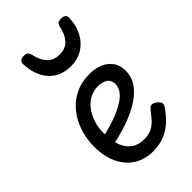

<svg xmlns="http://www.w3.org/2000/svg" viewBox="-254 -927 1034 1034"><g transform="rotate(-45 263.0 -409.5)"><path d="M271 19Q208 19 161.5 -10.5Q115 -40 89 -94.5Q63 -149 63 -223Q63 -282 80.5 -335.5Q98 -389 131.5 -430.5Q165 -472 213 -495.5Q261 -519 323 -519Q364 -519 398 -505Q432 -491 452.5 -463Q473 -435 473 -391Q473 -353 454.5 -321Q436 -289 404 -263Q372 -237 329 -216.5Q286 -196 237 -181Q188 -166 136 -156L131 -225Q166 -233 202 -243.5Q238 -254 270.5 -268Q303 -282 328.5 -299Q354 -316 368.5 -336.5Q383 -357 383 -381Q383 -413 361 -426.5Q339 -440 308 -440Q275 -440 246 -425Q217 -410 196 -382.5Q175 -355 163 -318.5Q151 -282 151 -238Q151 -180 166.5 -140.5Q182 -101 211 -81Q240 -61 281 -61Q318 -61 342.5 -74Q367 -87 385 -108Q403 -129 420 -151Q431 -166 444.5 -165Q458 -164 471 -153Q485 -142 488.5 -131.5Q492 -121 484 -108Q455 -65 422.5 -36.5Q390 -8 352.5 5.5Q315 19 271 19ZM283 -618Q204 -618 157.5 -668.5Q111 -719 107 -809Q106 -821 114 -829.5Q122 -838 141 -838Q160 -838 167 -830Q174 -822 177 -809Q186 -764 211.5 -735Q237 -706 283 -706Q330 -706 355 -735Q380 -764 389 -809Q392 -823 398.5 -830.5Q405 -838 424 -838Q443 -838 452 -829.5Q461 -821 459 -809Q457 -752 434 -709Q411 -666 372 -642Q333 -618 283 -618Z"/></g></svg>

Font: Playwrite FR Moderne
Style: Regular
Weight: 400
Designer: Veronika Burian, José Scaglione
Foundry: TypeTogether
Version: Version 1.002